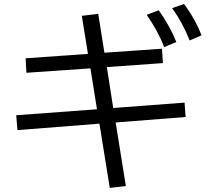

<svg xmlns="http://www.w3.org/2000/svg" viewBox="-20 -888 1040 958"><path d="M470.2 -818.8 501 -625 788.1 -645 793 -573.2 513.2 -553.2 544.9 -349.1 900.9 -376 906.2 -304.2 557.1 -276.9 607.9 40 527.8 49.8 476.1 -271 66.9 -238.8 61 -313 463.9 -342.8 431.2 -546.9 111.8 -524.9 107.9 -597.2 418.9 -619.1 388.2 -809.1ZM798.8 -652.8Q769.5 -731.4 711.9 -814L772 -836.9Q828.1 -757.8 859.9 -678.2ZM926.3 -686Q891.6 -774.4 838.9 -847.2L897.9 -868.2Q951.2 -798.3 985.8 -711.9Z"/></svg>

Font: BIZ UDPGothic
Style: Regular
Weight: 400
Designer: TypeBank Co., Ltd.
Foundry: Morisawa Inc.
Version: Version 1.051